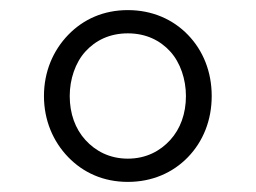

<svg xmlns="http://www.w3.org/2000/svg" viewBox="-20 -730 506 380"><path d="M233 -370C185 -370 145 -388 115 -419C85 -450 67 -492 67 -540C67 -588 85 -630 115 -661C145 -692 185 -710 233 -710C281 -710 322 -692 352 -661C382 -630 399 -588 399 -540C399 -492 382 -450 352 -419C322 -388 281 -370 233 -370ZM233 -416C269 -416 297 -431 317 -453C337 -475 348 -505 348 -540C348 -573 337 -606 317 -628C297 -650 269 -664 233 -664C197 -664 169 -650 149 -628C129 -606 118 -573 118 -540C118 -505 129 -475 149 -453C169 -431 197 -416 233 -416Z"/></svg>

Font: Plexus Sans Light
Style: Regular
Weight: 300
Version: Version 2.001;PS 002.001;hotconv 1.0.70;makeotf.lib2.5.58329